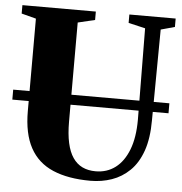

<svg xmlns="http://www.w3.org/2000/svg" viewBox="-53 -794 810 853"><g transform="rotate(5 352.0 -367.5)"><path d="M381.5 8Q282 8 214 -21Q146 -50 111.8 -112.8Q77.5 -175.5 77.5 -276.5V-688.5L12.5 -705.5V-743H340V-705.5L264 -687.5V-245.5Q264 -190.5 272.8 -150.8Q281.5 -111 298.8 -85.8Q316 -60.5 341.5 -48.2Q367 -36 400.5 -36Q451 -36 488.5 -64.2Q526 -92.5 547 -147Q568 -201.5 568 -280.5L564.5 -688L489.5 -705.5V-743H696V-705.5L634 -688.5L630.5 -284Q630.5 -203 610.8 -147Q591 -91 556 -57Q521 -23 476.2 -7.5Q431.5 8 381.5 8ZM701 -365.5V-321H4.5V-365.5Z"/></g></svg>

Font: Merriweather 96pt Black
Style: Regular
Weight: 900
Version: Version 2.100